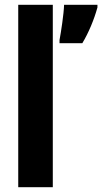

<svg xmlns="http://www.w3.org/2000/svg" viewBox="-20 -780 426 800"><path d="M200 0V-760H56V0ZM386 -749V-760H247C246 -722 234 -645 228 -613V-600H323C349 -643 372 -698 386 -749Z"/></svg>

Font: Noto Sans Gujarati UI ExtraCondensed ExtraBold
Style: Regular
Weight: 800
Width: 2
Designer: Jelle Bosma - Monotype Design Team, Universal Thirst
Foundry: Monotype Imaging Inc.
Version: Version 2.106